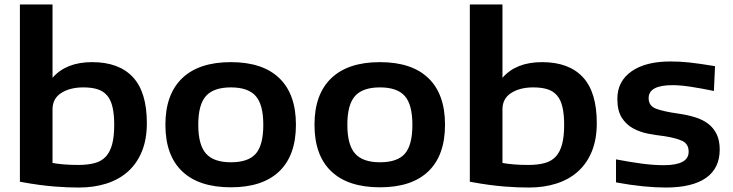

<svg xmlns="http://www.w3.org/2000/svg" viewBox="-20 -828 3279 859"><path d="M333 11Q308 11 281.5 10Q255 9 224 6.5Q193 4 155 -1Q117 -6 69 -15V-808H215V-480Q276 -550 392 -550Q512 -550 574.5 -483Q637 -416 637 -277Q637 -205 615 -151Q593 -97 553 -61Q513 -25 457 -7Q401 11 333 11ZM330 -90Q373 -90 404 -98.5Q435 -107 454 -128Q473 -149 482 -183.5Q491 -218 491 -269Q491 -316 483.5 -348.5Q476 -381 459.5 -400.5Q443 -420 417 -428.5Q391 -437 353 -437Q293 -437 254 -412Q215 -387 215 -339V-99Q236 -95 265.5 -92.5Q295 -90 330 -90Z M1013 10Q870 10 795 -61.5Q720 -133 720 -270Q720 -406 795 -478Q870 -550 1013 -550Q1155 -550 1229.5 -478.5Q1304 -407 1304 -270Q1304 -133 1229.5 -61.5Q1155 10 1013 10ZM1013 -102Q1091 -102 1124.5 -140.5Q1158 -179 1158 -270Q1158 -360 1124 -398.5Q1090 -437 1013 -437Q936 -437 901.5 -398.5Q867 -360 867 -270Q867 -180 901.5 -141Q936 -102 1013 -102Z M1680 10Q1537 10 1462 -61.5Q1387 -133 1387 -270Q1387 -406 1462 -478Q1537 -550 1680 -550Q1822 -550 1896.5 -478.5Q1971 -407 1971 -270Q1971 -133 1896.5 -61.5Q1822 10 1680 10ZM1680 -102Q1758 -102 1791.5 -140.5Q1825 -179 1825 -270Q1825 -360 1791 -398.5Q1757 -437 1680 -437Q1603 -437 1568.5 -398.5Q1534 -360 1534 -270Q1534 -180 1568.5 -141Q1603 -102 1680 -102Z M2346 11Q2321 11 2294.5 10Q2268 9 2237 6.5Q2206 4 2168 -1Q2130 -6 2082 -15V-808H2228V-480Q2289 -550 2405 -550Q2525 -550 2587.5 -483Q2650 -416 2650 -277Q2650 -205 2628 -151Q2606 -97 2566 -61Q2526 -25 2470 -7Q2414 11 2346 11ZM2343 -90Q2386 -90 2417 -98.5Q2448 -107 2467 -128Q2486 -149 2495 -183.5Q2504 -218 2504 -269Q2504 -316 2496.5 -348.5Q2489 -381 2472.5 -400.5Q2456 -420 2430 -428.5Q2404 -437 2366 -437Q2306 -437 2267 -412Q2228 -387 2228 -339V-99Q2249 -95 2278.5 -92.5Q2308 -90 2343 -90Z M2958 11Q2913 11 2857 5.5Q2801 0 2736 -12V-115Q2799 -103 2851 -96Q2903 -89 2950 -89Q3061 -89 3061 -149Q3061 -184 3032.5 -197.5Q3004 -211 2951 -219Q2916 -223 2879.5 -230Q2843 -237 2812 -254Q2781 -271 2761.5 -302Q2742 -333 2742 -386Q2742 -464 2805 -508.5Q2868 -553 2979 -553Q3000 -553 3020.5 -552Q3041 -551 3064 -548.5Q3087 -546 3115 -542Q3143 -538 3179 -532L3174 -421Q3116 -433 3069.5 -440Q3023 -447 2989 -447Q2882 -447 2882 -389Q2882 -354 2915.5 -341.5Q2949 -329 3013 -320Q3056 -314 3091 -303Q3126 -292 3150 -273Q3174 -254 3187 -226Q3200 -198 3200 -159Q3200 -75 3138.5 -32Q3077 11 2958 11Z"/></svg>

Font: Encode Sans Wide
Style: SemiBold
Weight: 600
Designer: Pablo Impallari, Andres Torresi
Foundry: Pablo Impallari, Andres Torresi
Version: Version 1.000; ttfautohint (v1.00) -l 8 -r 50 -G 200 -x 14 -